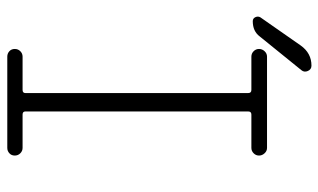

<svg xmlns="http://www.w3.org/2000/svg" viewBox="-198 -698 895 540"><g transform="rotate(90 250.0 -427.5)"><path d="M138.7 -730.5H395.5Q404.3 -730.5 410.6 -723.6Q417 -716.8 417 -708Q417 -699.2 410.6 -692.9Q404.3 -686.5 395.5 -686.5H301.8Q293 -686.5 293 -677.7V-50.8Q293 -43 301.8 -43H395.5Q404.3 -43 410.6 -36.6Q417 -30.3 417 -21Q417 -11.7 410.6 -5.9Q404.3 0 395.5 0H138.7Q129.9 0 123.5 -5.9Q117.2 -11.7 117.2 -21Q117.2 -30.3 123.5 -36.6Q129.9 -43 138.7 -43H232.4Q241.2 -43 241.2 -50.8V-677.7Q241.2 -686.5 232.4 -686.5H138.7Q129.9 -686.5 123.5 -692.9Q117.2 -699.2 117.2 -708Q117.2 -716.8 123.5 -723.6Q129.9 -730.5 138.7 -730.5ZM39.1 -690.4Q31.2 -690.4 27.8 -697.8Q24.4 -705.1 28.3 -711.9L107.4 -825.2Q128.9 -855.5 164.1 -855.5Q174.8 -855.5 179.2 -845.2Q183.6 -835 176.8 -827.1L82 -710Q67.4 -690.4 39.1 -690.4Z"/></g></svg>

Font: Rounded Mgen+ 1mn light
Style: Regular
Weight: 200
Designer: [Source Han Sans]
Ryoko NISHIZUKA  (kana & ideographs); Paul D. Hunt (Latin, Greek & Cyrillic); Wenlong ZHANG  (bopomofo
Version: Version 1.059.20150602